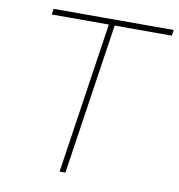

<svg xmlns="http://www.w3.org/2000/svg" viewBox="-80 -784 798 857"><g transform="rotate(10 319.0 -355.5)"><path d="M634.3 -684.6H375.5L272.9 0H246.6L349.1 -684.6H90.3L94.2 -710.9H638.2Z"/></g></svg>

Font: Roboto-ThinItalic
Style: Italic
Weight: 250
Italic angle: -12°
Designer: Google
Version: Version 1.100141; 2013; ttfautohint (v0.94.14-c901) -l 8 -r 